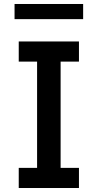

<svg xmlns="http://www.w3.org/2000/svg" viewBox="-20 -943 490 963"><path d="M74 0V-101H166V-634H74V-735H376V-634H284V-101H376V0ZM53 -847V-923H397V-847Z"/></svg>

Font: Iosevka Etoile
Style: Bold
Weight: 700
Designer: Belleve Invis
Foundry: Belleve Invis
Version: Version 28.1.0; ttfautohint (v1.8.4)